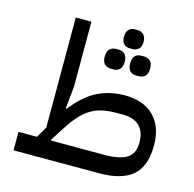

<svg xmlns="http://www.w3.org/2000/svg" viewBox="-110 -872 996 984"><g transform="rotate(15 388.5 -380.0)"><path d="M46 -98H144L178 -156V-740H261V-395L249 -278L254 -276Q316 -356 382 -388Q448 -420 524 -420Q625 -420 680 -364.5Q735 -309 735 -211Q735 -98 676.5 -49Q618 0 502 0H46ZM218 -103 221 -98H502Q580 -98 619.5 -121.5Q659 -145 659 -205Q659 -263 628.5 -292.5Q598 -322 539 -322H509Q468 -322 435 -315.5Q402 -309 373 -292Q344 -275 317 -245.5Q290 -216 261 -170ZM554 -533Q533 -533 520.5 -545.5Q508 -558 508 -585Q508 -613 520.5 -625.5Q533 -638 554 -638H567Q588 -638 601 -625.5Q614 -613 614 -585Q614 -558 601 -545.5Q588 -533 567 -533ZM420 -533Q399 -533 386 -545.5Q373 -558 373 -585Q373 -613 386 -625.5Q399 -638 420 -638H433Q453 -638 466 -625.5Q479 -613 479 -585Q479 -558 466 -545.5Q453 -533 433 -533ZM487 -659Q467 -659 454.5 -671Q442 -683 442 -709Q442 -735 454.5 -747.5Q467 -760 487 -760H500Q520 -760 533 -747.5Q546 -735 546 -709Q546 -683 533 -671Q520 -659 500 -659Z"/></g></svg>

Font: IBM Plex Sans Arabic Text
Style: Regular
Weight: 450
Designer: Mike Abbink, Paul van der Laan, Pieter van Rosmalen, Wael Morcos, Khajak Apelian
Foundry: Bold Monday
Version: Version 1.2